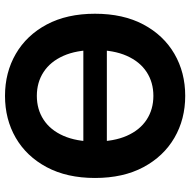

<svg xmlns="http://www.w3.org/2000/svg" viewBox="-16 -762 789 798"><g transform="rotate(90 379.0 -363.5)"><path d="M619.1 -412.6V-314.9H148.4V-412.6ZM378.9 10.7Q281.7 10.7 204.3 -34.2Q127 -79.1 82.3 -162.8Q37.6 -246.6 37.6 -363.3Q37.6 -480.5 82.3 -564.5Q127 -648.4 204.3 -693.4Q281.7 -738.3 378.9 -738.3Q476.1 -738.3 553.2 -693.4Q630.4 -648.4 675.3 -564.5Q720.2 -480.5 720.2 -363.3Q720.2 -246.6 675.3 -162.6Q630.4 -78.6 553.2 -33.9Q476.1 10.7 378.9 10.7ZM378.9 -121.6Q435.1 -121.6 478 -149.7Q521 -177.7 544.9 -231.9Q568.8 -286.1 568.8 -363.3Q568.8 -441.4 544.9 -495.6Q521 -549.8 478 -577.9Q435.1 -606 378.9 -606Q322.8 -606 279.8 -577.9Q236.8 -549.8 212.6 -495.4Q188.5 -440.9 188.5 -363.3Q188.5 -286.1 212.6 -231.9Q236.8 -177.7 279.8 -149.7Q322.8 -121.6 378.9 -121.6Z"/></g></svg>

Font: Inter 24pt
Style: Bold
Weight: 700
Designer: Rasmus Andersson
Foundry: rsms
Version: Version 4.001;git-66647c0bb